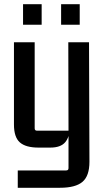

<svg xmlns="http://www.w3.org/2000/svg" viewBox="-20 -690 495 908"><path d="M293 116Q304 116 304 105V-72L310 -91Q310 -43 288.5 -17.5Q267 8 218 8H162Q102 8 74 -16.5Q46 -41 46 -101V-490H144V-83Q144 -72 155 -72H304L303 -490H401L403 75Q403 142 370 170Q337 198 264 198H64V116ZM177 -573H89V-670H177ZM357 -573H269V-670H357Z"/></svg>

Font: Gemunu Libre ExtraLight SemiBold
Style: Regular
Weight: 600
Version: Version 1.100